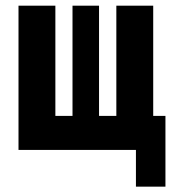

<svg xmlns="http://www.w3.org/2000/svg" viewBox="-20 -538 626 689"><path d="M46.4 0H467.8V131.8H573.7V-122.1H529.8V-517.6H397.5V-122.1H335.4V-517.6H240.2V-122.1H178.7V-517.6H46.4Z"/></svg>

Font: Cascadia Code
Style: Bold
Weight: 700
Monospace: yes
Designer: Aaron Bell
Foundry: Saja Typeworks
Version: Version 2404.023